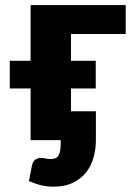

<svg xmlns="http://www.w3.org/2000/svg" viewBox="-20 -538 514 737"><path d="M252.5 -407.5V-304.5H347.5V-198.5H252.5V-111H348V2Q348 34.5 339.2 66.2Q330.5 98 311 123Q291.5 148 260.5 163.2Q229.5 178.5 185 178.5Q161 178.5 139.5 173.5Q118 168.5 91 157L103 96Q108 78.5 117.8 73.2Q127.5 68 136.5 68Q145 68 154.2 70.2Q163.5 72.5 175.5 72.5Q197 72.5 205 58Q213 43.5 213 14V0H97.5V-198.5H17.5V-304.5H97.5V-518.5H462.5V-407.5Z"/></svg>

Font: Lato
Style: Regular
Weight: 900
Designer: Lukasz Dziedzic with Adam Twardoch and Botio Nikoltchev
Foundry: tyPoland Lukasz Dziedzic
Version: Version 2.010; 2014-09-01; http://www.latofonts.com/; ttfaut